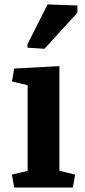

<svg xmlns="http://www.w3.org/2000/svg" viewBox="-20 -835 380 855"><path d="M244.6 -74.2 314.5 -57.6 304.7 0H43L33.2 -57.6L103 -74.2V-455.6L33.2 -472.2L43 -529.8L244.6 -540.5ZM102.5 -638.2 191.9 -815.4 324.7 -810.5V-778.3L178.2 -617.7L102.5 -622.6Z"/></svg>

Font: NoticiaText-Bold
Style: Bold
Weight: 700
Designer: JM Sole
Foundry: JM Sole
Version: Version 1.003